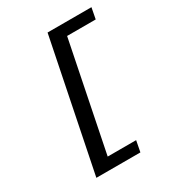

<svg xmlns="http://www.w3.org/2000/svg" viewBox="-202 -828 1004 1099"><g transform="rotate(-30 300.0 -278.0)"><path d="M109 152 283 -708H573L559 -635H370L226 79H414L400 152Z"/></g></svg>

Font: TypoPRO Source Code Pro
Style: Bold Italic
Weight: 700
Italic angle: -11°
Monospace: yes
Designer: Paul D. Hunt, Teo Tuominen
Foundry: Adobe Systems Incorporated
Version: Version 1.030;PS 1.0;hotconv 1.0.84;makeotf.lib2.5.63406